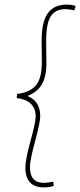

<svg xmlns="http://www.w3.org/2000/svg" viewBox="-20 -673 351 840"><path d="M272 -653Q291 -653 308 -648L311 -645L305 -628Q278 -633 266 -633Q222 -633 202 -601.5Q182 -570 182 -493Q182 -478 182.5 -444Q183 -410 183 -398Q183 -337 163 -303.5Q143 -270 102 -254V-252Q156 -230 156 -165Q156 -137 133.5 -55Q111 27 111 59Q111 127 173 127Q185 127 213 122L215 139L211 142Q193 147 173 147Q91 147 91 60Q91 25 113.5 -56.5Q136 -138 136 -163Q136 -234 53 -244L55 -262Q112 -269 137.5 -300Q163 -331 163 -400Q163 -412 162.5 -446.5Q162 -481 162 -494Q162 -578 189.5 -615.5Q217 -653 272 -653Z"/></svg>

Font: Alegreya Sans Thin
Style: Italic
Weight: 100
Italic angle: -7°
Designer: Juan Pablo del Peral
Foundry: Huerta Tipografica
Version: Version 2.007